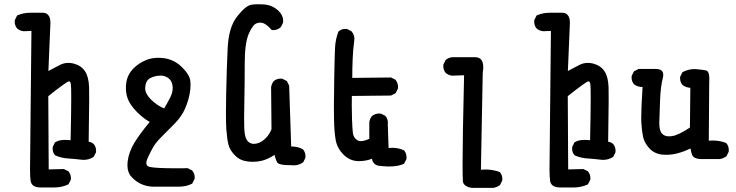

<svg xmlns="http://www.w3.org/2000/svg" viewBox="-20 -766 3540 924"><path d="M124.5 48.3 131.3 -617.2 93.8 -615.7Q75.7 -617.7 62.5 -628.9Q50.8 -642.6 50.8 -662.1Q50.8 -665 51.3 -669.4L62.5 -691.9L64.5 -692.4Q92.8 -704.6 125 -704.6H187.5Q202.1 -704.1 210.4 -695.3Q222.7 -683.6 222.7 -656.7Q222.7 -655.8 212.9 -424.3L267.6 -453.1Q287.1 -463.4 309.1 -463.4Q321.8 -463.4 335 -460Q370.6 -450.2 388.7 -423.8Q406.7 -397.5 408.7 -347.2Q409.2 -331.1 409.2 -278.8Q409.2 -226.6 406.7 -84Q419.4 -82.5 430.7 -73.2Q442.4 -59.6 442.4 -40Q442.4 -37.1 441.9 -32.7L430.7 -10.7L429.7 -10.3Q408.2 3.4 382.3 3.4Q376 3.4 369.6 2.4Q338.4 -1.5 307.1 -3.4Q274.9 -5.4 246.1 -18.1L245.1 -19Q233.4 -31.2 233.4 -49.8Q233.4 -57.6 234.4 -60.1L244.6 -81.1L246.1 -81.5Q263.2 -92.8 293.5 -92.8Q305.7 -92.8 319.8 -91.3Q322.8 -230.5 322.8 -291.7Q322.8 -353 320.8 -362.3Q319.3 -370.1 316.4 -373Q314.9 -374.5 312.7 -374.5Q310.5 -374.5 308.1 -373.5Q301.3 -370.6 276.4 -352.5Q251.5 -334.5 212.4 -303.2L214.4 49.3L287.1 47.4L309.1 58.1L309.6 59.1Q321.3 72.3 321.3 91.8Q321.3 94.7 320.8 99.1L309.6 121.1Q277.3 136.2 241.7 136.2H173.8Q148.4 135.7 136.7 124Q129.4 116.2 127.4 105Q124.5 83.5 124.5 48.3Z M593.3 29.8Q593.3 21 594.2 11.7Q600.1 -34.2 625.5 -76.9Q650.9 -119.6 700.7 -179.2Q672.4 -194.3 640.1 -226.1Q604.5 -261.7 593.8 -293.9Q585.9 -316.4 585.9 -342.3Q585.9 -353.5 587.4 -365.7Q592.8 -407.2 622.6 -437Q648.9 -463.4 684.6 -477.5Q710 -487.8 741.2 -487.8Q755.4 -487.8 771 -485.8Q819.8 -478.5 856.4 -442.1Q893.1 -405.8 896 -375.5Q897 -366.7 897 -357.4Q897 -335.9 892.1 -311.5Q885.3 -276.9 870.1 -242.2Q855 -207 821.8 -172.4Q789.1 -138.7 760.7 -110.8Q732.9 -83.5 719.2 -61.5Q706.1 -39.6 689.9 -3.9Q684.1 9.8 684.1 18.1Q684.1 26.4 688.5 31.2Q692.9 35.6 701.7 37.6Q731.4 43.9 833 43.9Q855.5 43.9 883.3 43.5L904.8 54.2L905.3 55.2Q917 68.4 917 87.9Q917 90.8 916.5 95.2L905.3 117.2L903.8 118.2Q876.5 132.3 841.8 132.3Q837.4 132.3 833 132.3H712.9H712.4Q684.1 130.4 661.6 120.6Q635.7 109.9 612.3 84.5Q593.3 64 593.3 29.8ZM811 -341.8Q811 -377 786.6 -392.6Q771.5 -402.3 752 -402.3Q745.1 -402.3 733.6 -400.4Q722.2 -398.4 711.4 -394Q699.2 -389.2 692.9 -382.8Q680.2 -370.1 678.7 -343.3Q678.7 -342.3 678.7 -340.8Q678.7 -314.5 707 -286.6Q735.8 -258.3 770 -244.1Q786.1 -271 799.8 -298.3Q811 -320.3 811 -341.8Z M1383.8 -61Q1413.6 -61 1438 -47.4Q1450.2 -33.2 1450.2 -13.7Q1450.2 -10.7 1449.7 -6.3L1439 15.6L1437.5 16.1Q1417.5 29.8 1392.1 29.8Q1386.2 29.8 1379.4 28.8Q1376 28.8 1372.6 28.8Q1326.7 28.8 1315.4 17.6Q1313.5 15.6 1312.5 13.2Q1307.1 1.5 1300.8 -20.5Q1270 0 1241.2 7.3Q1219.7 12.7 1196.8 12.7Q1185.1 12.7 1173.3 11.2Q1136.2 7.3 1111.6 -17.3Q1086.9 -42 1079.8 -68.8Q1072.8 -95.7 1069.3 -142.6Q1067.4 -169.9 1067.4 -215.8Q1067.4 -261.7 1068.4 -313Q1070.8 -436.5 1075.7 -535.2Q1080.6 -634.8 1120.6 -686Q1161.1 -737.3 1187.5 -742.7Q1203.1 -745.6 1220 -745.6Q1236.8 -745.6 1251 -744.6Q1292.5 -741.2 1321.3 -712.9Q1342.8 -691.4 1342.8 -665.5Q1342.8 -657.7 1341.8 -655.8L1331.5 -635.3L1330.6 -634.8Q1315.4 -621.1 1295.4 -621.1Q1292.5 -621.1 1287.6 -621.6Q1267.1 -645 1251 -652.8Q1242.7 -657.2 1233.9 -657.2Q1225.1 -657.2 1216.3 -654.3Q1197.3 -648.9 1177.5 -604.2Q1157.7 -559.6 1157.7 -459Q1157.7 -358.4 1156.2 -294.9Q1154.8 -231.4 1154.8 -199.2Q1154.8 -167 1155.5 -151.1Q1156.2 -135.3 1157.2 -127.7Q1158.2 -120.1 1159.7 -113.5Q1161.1 -106.9 1163.1 -102.1Q1170.9 -81.1 1189.5 -75.7Q1194.8 -73.7 1200.2 -73.7Q1231.4 -73.7 1259.3 -101.6Q1277.3 -119.6 1286.6 -144.5L1284.7 -345.2Q1286.6 -362.8 1297.9 -376Q1311.5 -387.7 1331.1 -387.7Q1334 -387.7 1338.4 -387.2L1360.4 -376L1371.6 -354L1381.3 -61Q1382.3 -61 1383.8 -61Z M1867.7 -54.7Q1897.9 -54.7 1924.3 -42.5L1925.3 -41.5Q1936.5 -27.3 1936.5 -7.8Q1936.5 -4.9 1936 -0.5L1924.8 21.5L1923.3 22.5Q1896.5 35.2 1853 35.2Q1834 35.2 1812 32.7Q1792 32.2 1780.8 21Q1772.5 12.7 1770 -2Q1740.7 9.3 1710 9.3Q1705.6 9.3 1701.2 9.3Q1661.6 7.3 1632.1 -22.9Q1602.5 -53.2 1595.5 -92.3Q1588.4 -131.3 1587.4 -195.3Q1586.9 -216.3 1586.9 -257.1Q1586.9 -297.9 1588.6 -395.5Q1590.3 -493.2 1592.3 -535.2Q1594.2 -577.1 1608.9 -614.7L1609.9 -615.2Q1623 -627 1642.6 -627Q1645.5 -627 1649.9 -626.5L1671.4 -615.7L1671.9 -614.7Q1685.5 -599.6 1685.5 -579.6Q1685.5 -576.2 1685.1 -573.7Q1679.2 -528.8 1677.2 -482.9Q1675.3 -437 1675.3 -391.1L1861.8 -393.1L1883.3 -382.3Q1890.6 -372.6 1893.1 -363.8Q1895.5 -355 1895.5 -349.4Q1895.5 -343.8 1895 -339.4L1883.8 -317.4L1861.8 -306.2L1673.3 -304.2Q1672.9 -284.7 1672.9 -259Q1672.9 -233.4 1674.1 -192.6Q1675.3 -151.9 1678.2 -126.5Q1680.7 -103.5 1699.7 -91.3Q1706.5 -86.9 1716.8 -86.9Q1732.9 -86.9 1757.3 -98.1V-177.2Q1759.3 -194.8 1770.5 -208Q1779.8 -214.8 1788.6 -217.3Q1797.4 -219.7 1803 -219.7Q1808.6 -219.7 1813 -219.2L1834.5 -208.5L1835 -207.5Q1846.7 -194.3 1846.7 -174.8Q1846.7 -171.9 1846.2 -168.9L1850.1 -53.7Q1858.9 -54.7 1867.7 -54.7Z M2206.1 27.3Q2206.1 -97.7 2213.4 -403.8L2155.8 -401.9Q2138.2 -403.8 2125 -415Q2113.3 -428.7 2113.3 -448.2Q2113.3 -451.2 2113.8 -455.6L2124.5 -477.1Q2138.2 -488.8 2155.8 -490.7H2156.2H2267.6Q2284.2 -490.2 2293.9 -481Q2305.7 -468.8 2305.7 -442.9Q2305.7 -431.2 2303.2 -416.5L2294.4 50.8Q2305.7 49.8 2316.4 49.8Q2353 49.8 2385.3 62Q2397.5 76.2 2397.5 95.7Q2397.5 98.6 2397 103L2386.2 124.5Q2370.1 136.2 2353 138.2H2352.5H2249.5Q2217.8 132.8 2209.5 114.3Q2208 110.8 2207.5 102.1Q2206.1 76.7 2206.1 27.3Z M2624.5 48.3 2631.3 -617.2 2593.8 -615.7Q2575.7 -617.7 2562.5 -628.9Q2550.8 -642.6 2550.8 -662.1Q2550.8 -665 2551.3 -669.4L2562.5 -691.9L2564.5 -692.4Q2592.8 -704.6 2625 -704.6H2687.5Q2702.1 -704.1 2710.4 -695.3Q2722.7 -683.6 2722.7 -656.7Q2722.7 -655.8 2712.9 -424.3L2767.6 -453.1Q2787.1 -463.4 2809.1 -463.4Q2821.8 -463.4 2835 -460Q2870.6 -450.2 2888.7 -423.8Q2906.7 -397.5 2908.7 -347.2Q2909.2 -331.1 2909.2 -278.8Q2909.2 -226.6 2906.7 -84Q2919.4 -82.5 2930.7 -73.2Q2942.4 -59.6 2942.4 -40Q2942.4 -37.1 2941.9 -32.7L2930.7 -10.7L2929.7 -10.3Q2908.2 3.4 2882.3 3.4Q2876 3.4 2869.6 2.4Q2838.4 -1.5 2807.1 -3.4Q2774.9 -5.4 2746.1 -18.1L2745.1 -19Q2733.4 -31.2 2733.4 -49.8Q2733.4 -57.6 2734.4 -60.1L2744.6 -81.1L2746.1 -81.5Q2763.2 -92.8 2793.5 -92.8Q2805.7 -92.8 2819.8 -91.3Q2822.8 -230.5 2822.8 -291.7Q2822.8 -353 2820.8 -362.3Q2819.3 -370.1 2816.4 -373Q2814.9 -374.5 2812.7 -374.5Q2810.5 -374.5 2808.1 -373.5Q2801.3 -370.6 2776.4 -352.5Q2751.5 -334.5 2712.4 -303.2L2714.4 49.3L2787.1 47.4L2809.1 58.1L2809.6 59.1Q2821.3 72.3 2821.3 91.8Q2821.3 94.7 2820.8 99.1L2809.6 121.1Q2777.3 136.2 2741.7 136.2H2673.8Q2648.4 135.7 2636.7 124Q2629.4 116.2 2627.4 105Q2624.5 83.5 2624.5 48.3Z M3187.5 -21Q3177.2 -21 3166.5 -22Q3128.4 -26.4 3104.7 -52.5Q3081.1 -78.6 3075 -106.9Q3068.8 -135.3 3066.4 -176.3Q3065.9 -185.5 3065.9 -199.2Q3065.9 -246.1 3072.3 -347.2Q3072.3 -347.2 3071.8 -347.2Q3048.8 -347.2 3031.2 -360.4Q3019.5 -374 3019.5 -393.6Q3019.5 -396.5 3020 -400.9L3031.2 -422.9L3053.2 -434.1H3134.8Q3135.7 -434.1 3136.7 -434.1Q3155.8 -434.1 3165 -425.3Q3171.9 -418 3171.9 -405.8Q3171.9 -398.9 3169.9 -390.6Q3159.7 -353.5 3156.7 -286.6Q3152.8 -195.8 3152.8 -175.3Q3152.8 -154.8 3156.2 -142.1Q3165 -109.9 3200.2 -109.9Q3206.5 -109.9 3213.4 -110.8Q3244.6 -115.2 3300.3 -152.3L3302.2 -343.3Q3282.2 -344.7 3265.1 -356.4Q3252.9 -370.1 3252.9 -389.6Q3252.9 -392.6 3253.4 -397L3264.6 -418.9Q3293.5 -433.6 3321.3 -433.6Q3326.2 -433.6 3331.5 -433.1Q3363.3 -430.2 3377.4 -427.2Q3388.7 -424.8 3392.1 -406.2Q3393.6 -397.5 3393.6 -387.9Q3393.6 -378.4 3393.1 -370.1L3391.1 -88.9Q3400.9 -89.8 3410.6 -89.8Q3444.3 -89.8 3475.1 -77.6L3475.6 -76.7Q3487.3 -63.5 3487.3 -43.5Q3487.3 -40 3486.8 -35.6L3476.1 -14.2Q3460 -2.4 3442.9 -0.5H3442.4H3350.6H3350.1Q3319.8 -2.4 3311.5 -19Q3305.7 -31.2 3303.2 -51.3Q3238.8 -21 3187.5 -21Z"/></svg>

Font: Bakudai
Style: Medium
Weight: 500
Version: Version 1.48